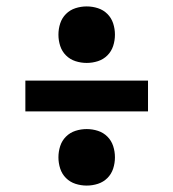

<svg xmlns="http://www.w3.org/2000/svg" viewBox="-20 -639 540 598"><path d="M250 -443Q232 -443 215 -448.5Q198 -454 185.5 -466.5Q173 -479 167.5 -496Q162 -513 162 -531Q162 -549 167.5 -566Q173 -583 185.5 -595.5Q198 -608 215 -613.5Q232 -619 250 -619Q268 -619 285 -613.5Q302 -608 314.5 -595.5Q327 -583 332.5 -566Q338 -549 338 -531Q338 -513 332.5 -496Q327 -479 314.5 -466.5Q302 -454 285 -448.5Q268 -443 250 -443ZM59 -292V-388H441V-292ZM250 -61Q232 -61 215 -66.5Q198 -72 185.5 -84.5Q173 -97 167.5 -114Q162 -131 162 -149Q162 -167 167.5 -184Q173 -201 185.5 -213.5Q198 -226 215 -231.5Q232 -237 250 -237Q268 -237 285 -231.5Q302 -226 314.5 -213.5Q327 -201 332.5 -184Q338 -167 338 -149Q338 -131 332.5 -114Q327 -97 314.5 -84.5Q302 -72 285 -66.5Q268 -61 250 -61Z"/></svg>

Font: Zed Mono
Style: Bold
Weight: 700
Monospace: yes
Designer: Belleve Invis
Foundry: Belleve Invis
Version: Version 1.0.0; ttfautohint (v1.8.4)